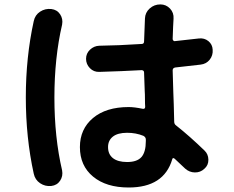

<svg xmlns="http://www.w3.org/2000/svg" viewBox="-20 -793 1040 853"><path d="M544.9 -203.1Q502.9 -203.1 481.4 -186Q460 -168.9 460 -139.6Q460 -107.4 481.9 -90.3Q503.9 -73.2 544.9 -73.2Q588.9 -73.2 608.4 -95.2Q627.9 -117.2 627.9 -167V-172.9Q627.9 -183.6 617.2 -189.5Q584 -203.1 544.9 -203.1ZM551.8 40Q452.1 40 393.6 -8.3Q335 -56.6 335 -139.6Q335 -219.7 393.1 -268.6Q451.2 -317.4 551.8 -317.4Q577.1 -317.4 614.3 -309.6Q625 -307.6 625 -319.3Q624 -330.1 624 -353Q624 -376 623 -387.7Q621.1 -443.4 620.1 -470.7Q620.1 -480.5 609.4 -481.4Q525.4 -476.6 420.9 -473.6Q396.5 -472.7 379.4 -490.2Q362.3 -507.8 362.3 -531.7Q362.3 -555.7 379.9 -572.3Q397.5 -588.9 420.9 -589.8Q503.9 -590.8 609.4 -597.7Q620.1 -597.7 620.1 -609.4Q622.1 -677.7 624 -710.9Q625 -737.3 645 -755.4Q665 -773.4 692.4 -773.4Q717.8 -773.4 735.4 -754.9Q752.9 -736.3 751 -710Q749 -679.7 747.1 -620.1Q747.1 -615.2 750.5 -612.3Q753.9 -609.4 757.8 -610.4L863.3 -622.1Q887.7 -625 905.8 -610.4Q923.8 -595.7 924.8 -572.3Q926.8 -546.9 911.6 -527.8Q896.5 -508.8 871.1 -505.9Q830.1 -501 758.8 -493.2Q747.1 -491.2 747.1 -480.5Q749 -416 750 -382.8Q752 -340.8 753.9 -252.9Q753.9 -241.2 762.7 -235.4Q823.2 -187.5 888.7 -124Q905.3 -108.4 905.8 -83.5Q906.2 -58.6 887.7 -43Q870.1 -26.4 845.7 -26.9Q821.3 -27.3 802.7 -43.9Q758.8 -85 755.9 -87.9Q747.1 -94.7 745.1 -85Q708 40 551.8 40ZM208 33.2Q180.7 36.1 158.2 21Q135.7 5.9 129.9 -21.5Q94.7 -181.6 94.7 -360.4Q94.7 -539.1 129.9 -699.2Q135.7 -726.6 158.2 -741.2Q180.7 -755.9 208 -752.9Q233.4 -750 247.1 -729.5Q260.7 -709 255.9 -683.6Q221.7 -536.1 221.7 -359.4Q221.7 -182.6 255.9 -36.1Q260.7 -10.7 247.1 9.8Q233.4 30.3 208 33.2Z"/></svg>

Font: Rounded-X Mgen+ 2m bold
Style: Bold
Weight: 700
Designer: [Source Han Sans]
Ryoko NISHIZUKA  (kana & ideographs); Paul D. Hunt (Latin, Greek & Cyrillic); Wenlong ZHANG  (bopomofo
Version: Version 1.059.20150602